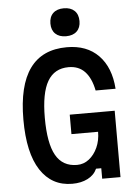

<svg xmlns="http://www.w3.org/2000/svg" viewBox="-67 -1105 834 1170"><g transform="rotate(-5 350.0 -520.0)"><path d="M327 15Q202 15 133 -90.5Q64 -196 64 -400Q64 -817 366 -817Q488 -817 559.5 -743.5Q631 -670 640 -539H518Q503 -615 465.5 -655Q428 -695 366 -695Q279 -695 237 -623Q195 -551 195 -400Q195 -244 236.5 -170.5Q278 -97 366 -97Q407 -97 439.5 -122.5Q472 -148 491.5 -191Q511 -234 511 -287H348V-406H623V0H511V-64H479Q462 -26 422 -5.5Q382 15 327 15ZM368 -884Q326 -884 302.5 -906.5Q279 -929 279 -969Q279 -1010 302.5 -1032.5Q326 -1055 368 -1055Q410 -1055 433.5 -1032.5Q457 -1010 457 -969Q457 -929 433.5 -906.5Q410 -884 368 -884Z"/></g></svg>

Font: Martian Mono Medium
Style: Regular
Weight: 500
Monospace: yes
Designer: Roman Shamin
Foundry: Evil Martians
Version: Version 1.000; ttfautohint (v1.8.4.7-5d5b)